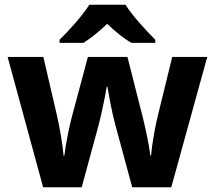

<svg xmlns="http://www.w3.org/2000/svg" viewBox="-20 -786 902 806"><path d="M507 -766H355C326 -720 268 -656 230 -619V-606H330C365 -628 395 -653 430 -686C465 -653 497 -626 532 -606H632V-619C597 -654 535 -720 507 -766ZM463 -266 535 0H699L850 -547H703L644 -306C631 -256 618 -179 614 -133H611C606 -179 590 -250 580 -291L515 -547H349L281 -293C273 -264 255 -178 250 -132H247C243 -180 230 -255 218 -306L162 -547H12L161 0H323L394 -261C409 -318 423 -392 428 -422H431C436 -392 449 -318 463 -266Z"/></svg>

Font: Noto Sans Canadian Aboriginal
Style: Bold
Weight: 700
Designer: Monotype Design Team, Typotheque's Kevin King
Foundry: Monotype Imaging Inc.
Version: Version 2.004